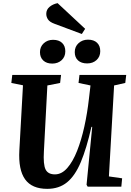

<svg xmlns="http://www.w3.org/2000/svg" viewBox="-20 -1186 835 1220"><path d="M672 -65 756 -53 751 0H537L530 -12L566 -380H561Q530 -243 493.5 -156Q457 -69 406 -27.5Q355 14 280 14Q183 14 139.5 -46.5Q96 -107 103 -231L126 -644L52 -659L58 -710H368L362 -659L281 -643L259 -225Q254 -141 269.5 -109.5Q285 -78 329 -78Q372 -78 407.5 -118.5Q443 -159 470 -227.5Q497 -296 516 -382Q535 -468 545 -558L555 -643L479 -659L485 -710H782L776 -659L705 -643ZM455 -855Q455 -890 479.5 -912Q504 -934 539 -934Q576 -934 596.5 -914.5Q617 -895 617 -861Q617 -826 593.5 -804.5Q570 -783 534 -783Q497 -783 476 -802Q455 -821 455 -855ZM234 -855Q234 -889 258 -911Q282 -933 317 -933Q354 -933 374.5 -913.5Q395 -894 395 -860Q395 -825 371.5 -803.5Q348 -782 312 -782Q276 -782 255 -801.5Q234 -821 234 -855ZM521 -1003 500 -970 326 -1035Q296 -1046 285 -1062.5Q274 -1079 274 -1098Q274 -1125 295 -1142.5Q316 -1160 346 -1166Z"/></svg>

Font: Literata 36pt
Style: Bold Italic
Weight: 700
Italic angle: -2°
Designer: Latin by Veronika Burian and Jose Scaglione. Greek by Irene Vlachou. Cyrillic by Vera Evstafieva
Foundry: TypeTogether
Version: Version 3.002